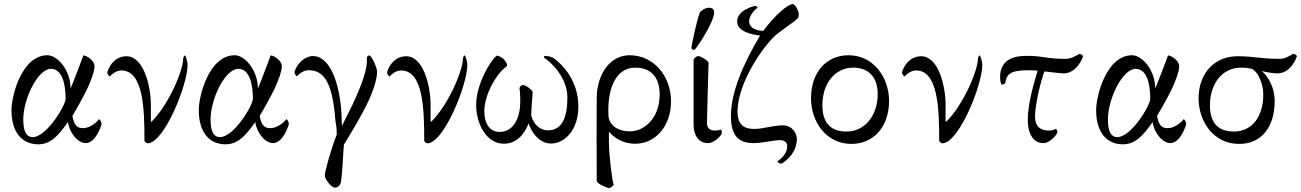

<svg xmlns="http://www.w3.org/2000/svg" viewBox="-20 -697 6365 939"><path d="M334 -129.9C334 -129.9 381.8 -210.9 405.3 -259.8C421.9 -294.9 442.4 -346.7 442.4 -373C442.4 -400.4 404.3 -425.8 387.7 -425.8C377 -397.5 351.6 -328.1 325.2 -263.7C325.2 -354.5 260.7 -426.8 211.9 -426.8C86.9 -426.8 36.1 -229.5 36.1 -159.2C36.1 -46.9 89.8 8.8 167 8.8C228.5 8.8 267.6 -36.1 312.5 -100.6C317.4 -52.7 358.4 2.9 399.4 2.9C448.2 2.9 476.6 -84 476.6 -91.8C476.6 -96.7 471.7 -111.3 463.9 -114.3C459 -103.5 420.9 -70.3 387.7 -70.3C363.3 -70.3 343.8 -76.2 334 -129.9ZM229.5 -360.4C282.2 -360.4 300.8 -291 300.8 -213.9C300.8 -181.6 208 -26.4 139.6 -26.4C110.4 -26.4 93.8 -51.8 93.8 -112.3C93.8 -213.9 165 -360.4 229.5 -360.4Z M598.6 -421.9C550.8 -421.9 517.6 -386.7 504.9 -343.8C504.9 -340.8 505.9 -336.9 507.8 -333C510.7 -328.1 514.6 -323.2 517.6 -323.2C524.4 -332 547.9 -352.5 573.2 -352.5C682.6 -352.5 686.5 -159.2 686.5 -9.8C686.5 -2.9 698.2 3.9 702.1 3.9C781.2 3.9 897.5 -279.3 897.5 -380.9C896.5 -396.5 888.7 -425.8 883.8 -425.8C880.9 -425.8 877 -417 876 -412.1C876 -349.6 801.8 -180.7 721.7 -102.5C720.7 -101.6 717.8 -102.5 717.8 -103.5V-183.6C717.8 -279.3 681.6 -421.9 598.6 -421.9Z M1250 -129.9C1250 -129.9 1297.9 -210.9 1321.3 -259.8C1337.9 -294.9 1358.4 -346.7 1358.4 -373C1358.4 -400.4 1320.3 -425.8 1303.7 -425.8C1293 -397.5 1267.6 -328.1 1241.2 -263.7C1241.2 -354.5 1176.8 -426.8 1127.9 -426.8C1002.9 -426.8 952.1 -229.5 952.1 -159.2C952.1 -46.9 1005.9 8.8 1083 8.8C1144.5 8.8 1183.6 -36.1 1228.5 -100.6C1233.4 -52.7 1274.4 2.9 1315.4 2.9C1364.3 2.9 1392.6 -84 1392.6 -91.8C1392.6 -96.7 1387.7 -111.3 1379.9 -114.3C1375 -103.5 1336.9 -70.3 1303.7 -70.3C1279.3 -70.3 1259.8 -76.2 1250 -129.9ZM1145.5 -360.4C1198.2 -360.4 1216.8 -291 1216.8 -213.9C1216.8 -181.6 1124 -26.4 1055.7 -26.4C1026.4 -26.4 1009.8 -51.8 1009.8 -112.3C1009.8 -213.9 1081.1 -360.4 1145.5 -360.4Z M1647.5 192.4C1656.2 134.8 1659.2 27.3 1662.1 9.8C1671.9 -5.9 1754.9 -138.7 1790 -220.7C1817.4 -285.2 1824.2 -325.2 1824.2 -346.7C1824.2 -364.3 1798.8 -425.8 1785.2 -425.8C1783.2 -425.8 1774.4 -423.8 1774.4 -412.1C1774.4 -385.7 1774.4 -358.4 1746.1 -283.2C1717.8 -208 1687.5 -152.3 1652.3 -81.1C1652.3 -88.9 1650.4 -138.7 1649.4 -151.4C1640.6 -281.2 1597.7 -421.9 1510.7 -422.9C1471.7 -422.9 1432.6 -387.7 1419.9 -344.7C1419.9 -341.8 1420.9 -337.9 1422.9 -334C1425.8 -329.1 1429.7 -324.2 1432.6 -324.2C1439.5 -333 1462.9 -353.5 1488.3 -353.5C1550.8 -353.5 1603.5 -317.4 1619.1 -120.1C1621.1 -90.8 1627 -81.1 1627 -39.1C1598.6 33.2 1568.4 142.6 1568.4 160.2C1568.4 178.7 1599.6 220.7 1618.2 220.7C1630.9 220.7 1644.5 210 1647.5 192.4Z M1966.8 -421.9C1918.9 -421.9 1885.7 -386.7 1873 -343.8C1873 -340.8 1874 -336.9 1876 -333C1878.9 -328.1 1882.8 -323.2 1885.7 -323.2C1892.6 -332 1916 -352.5 1941.4 -352.5C2050.8 -352.5 2054.7 -159.2 2054.7 -9.8C2054.7 -2.9 2066.4 3.9 2070.3 3.9C2149.4 3.9 2265.6 -279.3 2265.6 -380.9C2264.6 -396.5 2256.8 -425.8 2252 -425.8C2249 -425.8 2245.1 -417 2244.1 -412.1C2244.1 -349.6 2169.9 -180.7 2089.8 -102.5C2088.9 -101.6 2085.9 -102.5 2085.9 -103.5V-183.6C2085.9 -279.3 2049.8 -421.9 1966.8 -421.9Z M2660.2 -59.6C2606.4 -59.6 2578.1 -114.3 2578.1 -137.7C2578.1 -166 2585 -228.5 2585 -248C2583 -256.8 2551.8 -281.2 2538.1 -281.2C2529.3 -281.2 2524.4 -275.4 2520.5 -266.6C2522.5 -255.9 2524.4 -234.4 2524.4 -199.2C2524.4 -129.9 2497.1 -51.8 2422.9 -51.8C2371.1 -51.8 2348.6 -98.6 2348.6 -152.3C2348.6 -230.5 2402.3 -326.2 2445.3 -362.3C2452.1 -368.2 2460 -373 2460 -377C2460 -389.6 2448.2 -404.3 2438.5 -412.1C2430.7 -418 2418 -424.8 2409.2 -424.8C2379.9 -403.3 2308.6 -286.1 2308.6 -183.6C2308.6 -92.8 2358.4 5.9 2444.3 5.9C2501 5.9 2542 -33.2 2565.4 -93.8C2575.2 -58.6 2613.3 4.9 2674.8 4.9C2744.1 4.9 2808.6 -64.5 2808.6 -175.8C2808.6 -304.7 2728.5 -382.8 2688.5 -412.1C2679.7 -418 2663.1 -422.9 2645.5 -423.8C2641.6 -423.8 2640.6 -420.9 2640.6 -415C2670.9 -396.5 2754.9 -320.3 2754.9 -220.7C2754.9 -119.1 2726.6 -59.6 2660.2 -59.6Z M2898.4 187.5C2898.4 202.1 2951.2 222.7 2957 222.7C2966.8 222.7 2974.6 215.8 2981.4 206.1C2973.6 185.5 2959 68.4 2958 0V-53.7C2977.5 -29.3 3019.5 5.9 3086.9 5.9C3186.5 5.9 3261.7 -81.1 3261.7 -201.2C3261.7 -324.2 3177.7 -426.8 3059.6 -426.8C2983.4 -426.8 2914.1 -367.2 2899.4 -246.1C2896.5 -219.7 2898.4 187.5 2898.4 187.5ZM3061.5 -54.7C2990.2 -54.7 2960 -92.8 2956.1 -126C2955.1 -135.7 2955.1 -146.5 2955.1 -160.2C2955.1 -257.8 2988.3 -366.2 3086.9 -366.2C3133.8 -366.2 3206.1 -347.7 3206.1 -234.4C3206.1 -119.1 3130.9 -54.7 3061.5 -54.7Z M3447.3 -659.2C3429.7 -659.2 3406.2 -644.5 3402.3 -634.8C3382.8 -579.1 3361.3 -470.7 3361.3 -461.9C3361.3 -457 3369.1 -453.1 3373 -453.1H3376C3383.8 -456.1 3472.7 -587.9 3472.7 -636.7C3472.7 -647.5 3467.8 -659.2 3447.3 -659.2ZM3441.4 2.9C3477.5 2.9 3510.7 -39.1 3510.7 -46.9C3510.7 -51.8 3510.7 -58.6 3503.9 -63.5C3498 -59.6 3484.4 -58.6 3472.7 -58.6C3451.2 -58.6 3436.5 -71.3 3437.5 -98.6C3439.5 -196.3 3442.4 -275.4 3445.3 -387.7C3445.3 -402.3 3402.3 -422.9 3396.5 -422.9C3386.7 -422.9 3378.9 -416 3372.1 -406.2V-86.9C3372.1 -38.1 3395.5 2.9 3441.4 2.9Z M3802.7 103.5C3830.1 85.9 3877 47.9 3877 -18.6C3877 -41 3857.4 -84 3808.6 -84C3763.7 -84 3710 -66.4 3669.9 -66.4C3636.7 -66.4 3586.9 -72.3 3586.9 -151.4C3586.9 -292 3716.8 -480.5 3783.2 -533.2C3808.6 -552.7 3850.6 -582 3866.2 -593.8C3884.8 -607.4 3886.7 -615.2 3886.7 -629.9C3886.7 -640.6 3870.1 -676.8 3857.4 -676.8C3830.1 -676.8 3762.7 -614.3 3712.9 -545.9C3692.4 -545.9 3643.6 -553.7 3643.6 -593.8C3643.6 -614.3 3666 -648.4 3684.6 -658.2C3684.6 -663.1 3680.7 -668 3670.9 -668C3661.1 -665 3585 -646.5 3585 -591.8C3585 -531.2 3697.3 -523.4 3697.3 -523.4C3616.2 -386.7 3554.7 -248 3554.7 -128.9C3554.7 -50.8 3579.1 2.9 3663.1 2.9C3711.9 2.9 3761.7 -11.7 3794.9 -11.7C3813.5 -11.7 3830.1 -2 3830.1 16.6C3830.1 54.7 3799.8 81.1 3782.2 90.8C3782.2 100.6 3798.8 103.5 3802.7 103.5Z M4002 -182.6C4002 -289.1 4063.5 -366.2 4153.3 -366.2C4220.7 -366.2 4272.5 -327.1 4272.5 -237.3C4272.5 -130.9 4209 -53.7 4120.1 -53.7C4049.8 -53.7 4002 -87.9 4002 -182.6ZM3946.3 -215.8C3946.3 -104.5 4018.6 6.8 4143.6 6.8C4252.9 6.8 4328.1 -77.1 4328.1 -204.1C4328.1 -315.4 4253.9 -426.8 4129.9 -426.8C4021.5 -426.8 3946.3 -343.8 3946.3 -215.8Z M4485.4 -421.9C4437.5 -421.9 4404.3 -386.7 4391.6 -343.8C4391.6 -340.8 4392.6 -336.9 4394.5 -333C4397.5 -328.1 4401.4 -323.2 4404.3 -323.2C4411.1 -332 4434.6 -352.5 4460 -352.5C4569.3 -352.5 4573.2 -159.2 4573.2 -9.8C4573.2 -2.9 4585 3.9 4588.9 3.9C4668 3.9 4784.2 -279.3 4784.2 -380.9C4783.2 -396.5 4775.4 -425.8 4770.5 -425.8C4767.6 -425.8 4763.7 -417 4762.7 -412.1C4762.7 -349.6 4688.5 -180.7 4608.4 -102.5C4607.4 -101.6 4604.5 -102.5 4604.5 -103.5V-183.6C4604.5 -279.3 4568.4 -421.9 4485.4 -421.9Z M5054.7 -351.6C5037.1 -292 4999 -168 5007.8 -85.9C5012.7 -37.1 5036.1 2.9 5082 2.9C5118.2 2.9 5151.4 -43 5151.4 -50.8C5151.4 -55.7 5148.4 -64.5 5144.5 -67.4C5138.7 -63.5 5125 -58.6 5113.3 -58.6C5091.8 -58.6 5042 -59.6 5042 -127.9C5042 -185.5 5071.3 -306.6 5087.9 -347.7C5130.9 -342.8 5172.9 -337.9 5180.7 -337.9C5247.1 -337.9 5276.4 -416 5276.4 -422.9C5273.4 -429.7 5267.6 -431.6 5258.8 -433.6C5237.3 -421.9 5219.7 -409.2 5190.4 -409.2C5094.7 -409.2 5085.9 -423.8 5002 -423.8C4959 -423.8 4871.1 -418 4871.1 -320.3C4871.1 -303.7 4874 -292 4877.9 -283.2C4885.7 -283.2 4895.5 -287.1 4896.5 -292C4904.3 -333 4916 -353.5 5012.7 -353.5C5024.4 -353.5 5039.1 -352.5 5054.7 -351.6Z M5638.7 -129.9C5638.7 -129.9 5686.5 -210.9 5710 -259.8C5726.6 -294.9 5747.1 -346.7 5747.1 -373C5747.1 -400.4 5709 -425.8 5692.4 -425.8C5681.6 -397.5 5656.2 -328.1 5629.9 -263.7C5629.9 -354.5 5565.4 -426.8 5516.6 -426.8C5391.6 -426.8 5340.8 -229.5 5340.8 -159.2C5340.8 -46.9 5394.5 8.8 5471.7 8.8C5533.2 8.8 5572.3 -36.1 5617.2 -100.6C5622.1 -52.7 5663.1 2.9 5704.1 2.9C5752.9 2.9 5781.2 -84 5781.2 -91.8C5781.2 -96.7 5776.4 -111.3 5768.6 -114.3C5763.7 -103.5 5725.6 -70.3 5692.4 -70.3C5668 -70.3 5648.4 -76.2 5638.7 -129.9ZM5534.2 -360.4C5586.9 -360.4 5605.5 -291 5605.5 -213.9C5605.5 -181.6 5512.7 -26.4 5444.3 -26.4C5415 -26.4 5398.4 -51.8 5398.4 -112.3C5398.4 -213.9 5469.7 -360.4 5534.2 -360.4Z M6150.4 -349.6C6171.9 -343.8 6212.9 -337.9 6226.6 -337.9C6293 -337.9 6322.3 -416 6322.3 -422.9C6319.3 -429.7 6313.5 -431.6 6304.7 -433.6C6283.2 -421.9 6265.6 -409.2 6236.3 -409.2C6140.6 -409.2 6117.2 -421.9 6033.2 -421.9C5924.8 -422.9 5841.8 -343.8 5841.8 -215.8C5841.8 -104.5 5914.1 6.8 6039.1 6.8C6147.5 7.8 6213.9 -74.2 6213.9 -202.1C6213.9 -283.2 6169.9 -334 6150.4 -349.6ZM6048.8 -366.2C6074.2 -366.2 6098.6 -363.3 6107.4 -357.4C6134.8 -339.8 6158.2 -286.1 6158.2 -235.4C6158.2 -128.9 6105.5 -54.7 6015.6 -53.7C5945.3 -53.7 5897.5 -86.9 5897.5 -182.6C5897.5 -289.1 5959 -366.2 6048.8 -366.2Z"/></svg>

Font: Crimson
Style: Roman
Weight: 400
Version: Version 0.2